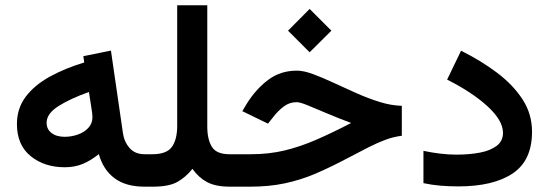

<svg xmlns="http://www.w3.org/2000/svg" viewBox="-20 -700 2058 720"><path d="M521.5 0Q452.1 0 409.7 -31.5Q367.2 -63 350.6 -122.1Q320.3 -97.7 290 -85.2Q259.8 -72.8 223.1 -72.8Q146.5 -72.8 95 -114.5Q43.5 -156.2 43.5 -234.9Q43.5 -293.5 76.4 -337.2Q109.4 -380.9 166.5 -412.4Q223.6 -443.8 295.9 -465.8L292.5 -489.3L396 -510.3L440.9 -201.7Q445.3 -168.9 465.6 -145.3Q485.8 -121.6 523.4 -121.6H538.6V0ZM326.7 -260.7Q326.7 -267.6 325.7 -275.6Q324.7 -283.7 323.2 -292.5L313.5 -355Q245.6 -331.1 200.2 -302.7Q154.8 -274.4 154.8 -239.7Q154.8 -215.3 173.3 -201.2Q191.9 -187 222.7 -187Q247.6 -187 271.5 -195.3Q295.4 -203.6 311 -220.2Q326.7 -236.8 326.7 -260.7Z M644.5 -226.1V-680.2H757.3V-225.6Q757.3 -176.8 774.7 -149.2Q792 -121.6 840.8 -121.6H856.4V0H841.8Q788.6 0 756.6 -17.1Q724.6 -34.2 701.7 -66.9Q676.3 -35.2 644.8 -17.6Q613.3 0 553.2 0H519V-121.6H550.8Q604.5 -121.6 624.3 -148.7Q644 -175.8 644.5 -226.1Z M1141.1 -666.5 1222.7 -585 1141.1 -503.9 1060.1 -585ZM836.9 -121.6H919.9Q988.3 -121.6 1047.1 -135.7Q1106 -149.9 1166 -176Q1226.1 -202.1 1296.9 -238.8Q1248.5 -256.8 1206.5 -274.7Q1164.6 -292.5 1134.8 -304.7Q1105 -316.9 1092.8 -316.9Q1064.9 -316.9 1043.2 -300Q1021.5 -283.2 1005.9 -262.7L984.9 -236.3L888.7 -283.2L904.8 -310.1Q938.5 -364.7 984.9 -399.9Q1031.2 -435.1 1093.3 -435.1Q1119.1 -435.1 1154.5 -421.9Q1189.9 -408.7 1231.4 -389.4Q1272.9 -370.1 1316.7 -350.6Q1360.4 -331.1 1403.8 -317.6Q1447.3 -304.2 1486.8 -303.2V-190.9Q1456.1 -187 1427.2 -176.5Q1398.4 -166 1364 -148.7Q1329.6 -131.3 1281.7 -106Q1219.2 -72.8 1163.1 -48.8Q1106.9 -24.9 1048.1 -12.5Q989.3 0 918.5 0H836.9Z M1691.4 -120.1Q1740.2 -120.1 1779.8 -127.7Q1819.3 -135.3 1842.8 -153.3Q1866.2 -171.4 1866.2 -201.7Q1866.2 -248 1808.6 -301Q1751 -354 1656.7 -401.4L1709 -509.8Q1783.7 -472.7 1844 -427.2Q1904.3 -381.8 1939.7 -327.1Q1975.1 -272.5 1975.1 -206.1Q1975.1 -98.1 1902.6 -49.6Q1830.1 -1 1698.7 -1Q1662.1 -1 1629.9 -3.9Q1597.7 -6.8 1567.9 -13.2V-134.3Q1635.7 -120.1 1691.4 -120.1Z"/></svg>

Font: Vazirmatn FD SemiBold
Style: Regular
Weight: 600
Designer: Saber Rastikerdar
Foundry: Saber Rastikerdar
Version: Version 33.001